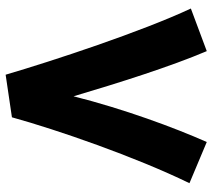

<svg xmlns="http://www.w3.org/2000/svg" viewBox="-56 -682 748 676"><g transform="rotate(90 318.0 -344.0)"><path d="M393 -12C437 -171 532 -446 625 -637L480 -698C429 -583 364 -407 319 -229C271 -391 214 -571 160 -698L10 -642C91 -469 194 -157 243 10H244Z"/></g></svg>

Font: Noto Sans Arabic UI Extra
Style: Regular
Weight: 800
Designer: Nadine Chahine - Monotype Design Team
Foundry: Monotype Imaging Inc.
Version: Version 1.900